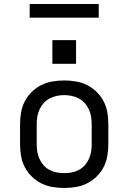

<svg xmlns="http://www.w3.org/2000/svg" viewBox="-20 -929 640 957"><path d="M300 8Q271 8 241.5 3Q212 -2 186 -15Q160 -28 138.5 -49Q117 -70 103.5 -96Q90 -122 85 -151.5Q80 -181 80 -210V-310Q80 -339 85 -368.5Q90 -398 103.5 -424Q117 -450 138.5 -471Q160 -492 186 -505Q212 -518 241.5 -523Q271 -528 300 -528Q329 -528 358.5 -523Q388 -518 414 -505Q440 -492 461.5 -471Q483 -450 496.5 -424Q510 -398 515 -368.5Q520 -339 520 -310V-210Q520 -181 515 -151.5Q510 -122 496.5 -96Q483 -70 461.5 -49Q440 -28 414 -15Q388 -2 358.5 3Q329 8 300 8ZM300 -66Q319 -66 337.5 -69.5Q356 -73 373 -82Q390 -91 402.5 -105Q415 -119 423 -136.5Q431 -154 434 -172.5Q437 -191 437 -210V-310Q437 -329 434 -347.5Q431 -366 423 -383.5Q415 -401 402.5 -415Q390 -429 373 -438Q356 -447 337.5 -451Q319 -455 300 -455Q281 -455 262.5 -451Q244 -447 227 -438Q210 -429 197.5 -415Q185 -401 177 -383.5Q169 -366 166 -347.5Q163 -329 163 -310V-210Q163 -191 166 -172.5Q169 -154 177 -136.5Q185 -119 197.5 -105Q210 -91 227 -82Q244 -73 262.5 -69.5Q281 -66 300 -66ZM241 -611V-729H359V-611ZM472 -841H128V-909H472Z"/></svg>

Font: Iosevka SS04 Extended
Style: Regular
Weight: 400
Width: 7
Monospace: yes
Designer: Belleve Invis
Foundry: Belleve Invis
Version: Version 19.0.0; ttfautohint (v1.8.4)